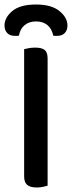

<svg xmlns="http://www.w3.org/2000/svg" viewBox="-23 -825 319 851"><path d="M84 -383H188V-2Q182 0 168.5 3Q155 6 140 6Q111 6 97.5 -5.5Q84 -17 84 -43ZM188 -275H84V-607Q91 -609 104.5 -611.5Q118 -614 133 -614Q162 -614 175 -603.5Q188 -593 188 -566ZM137 -730Q106 -730 86 -713.5Q66 -697 61 -667Q57 -666 52.5 -666Q48 -666 43 -666Q21 -666 9 -678.5Q-3 -691 -3 -712Q-3 -747 31.5 -776Q66 -805 137 -805Q205 -805 240.5 -776Q276 -747 276 -712Q276 -691 264 -678.5Q252 -666 230 -666Q225 -666 221 -666Q217 -666 213 -667Q207 -697 187.5 -713.5Q168 -730 137 -730Z"/></svg>

Font: Baloo Bhaijaan 2 Medium
Style: Regular
Weight: 500
Designer: Sanskriti Dholi, Noopur Datye and Ek Type
Foundry: Ek Type
Version: Version 1.701